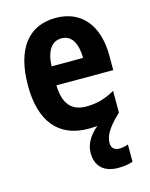

<svg xmlns="http://www.w3.org/2000/svg" viewBox="-118 -632 735 940"><g transform="rotate(-15 249.5 -161.5)"><path d="M353 104C353 71 371 33 436 -28V-138C386 -110 343 -98 290 -98C214 -98 177 -144 175 -236H463V-309C463 -463 387 -556 256 -556C118 -556 40 -456 40 -270C40 -92 118 10 273 10C288 10 303 9 317 8C273 45 251 85 251 127C251 193 289 233 365 233C391 233 418 229 438 222V134C428 139 408 143 393 143C369 143 353 130 353 104ZM258 -452C309 -452 335 -406 336 -332H176C180 -415 211 -452 258 -452Z"/></g></svg>

Font: Noto Sans Thai Looped Condensed
Style: Bold
Weight: 700
Width: 3
Designer: Sasikarn Vongin, Ben Mitchell
Foundry: The Fontpad Ltd
Version: Version 1.001